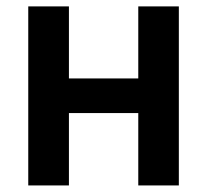

<svg xmlns="http://www.w3.org/2000/svg" viewBox="-20 -565 629 585"><path d="M190 -545.5H66.1V0H190V-220.5H401.3V0H524.9V-545.5H401.3V-326H190Z"/></svg>

Font: Margiela Sans Semi Bold
Style: Regular
Weight: 600
Designer: Stefan Endress, Andreas Faust
Version: Version 1.100;FEAKit 1.0